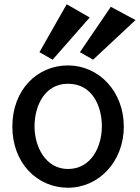

<svg xmlns="http://www.w3.org/2000/svg" viewBox="-20 -831 656 901"><path d="M561 -237C561 -402 444 -524 299 -524C155 -524 38 -410 38 -237C38 -65 155 50 299 50C444 50 561 -73 561 -237ZM458 -238C458 -144 409 -38 299 -38C193 -38 142 -144 142 -238C142 -332 188 -438 299 -438C414 -438 458 -332 458 -238ZM500 -799 355 -586 417 -551 616 -737ZM293 -811 165 -586 227 -551 401 -749Z"/></svg>

Font: McLaren
Style: Regular
Weight: 400
Designer: Astigmatic (AOETI)
Foundry: Astigmatic (AOETI)
Version: Version 1.000